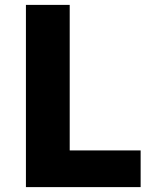

<svg xmlns="http://www.w3.org/2000/svg" viewBox="-20 -765 638 785"><path d="M86 0H555V-150H265V-745H86Z"/></svg>

Font: ChiuKong Gothic MN Heavy
Style: Regular
Weight: 900
Designer: Ryoko NISHIZUKA 西塚涼子 (kana, bopomofo & ideographs); Paul D. Hunt (Latin, Greek & Cyrillic); Sandoll Communications 산돌커뮤니
Foundry: Adobe
Version: Version 1.300